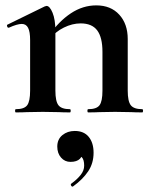

<svg xmlns="http://www.w3.org/2000/svg" viewBox="-20 -418 566 714"><path d="M308 -12Q339 -12 350 -26.5Q361 -41 361 -81V-225Q361 -279 341.5 -305Q322 -331 280 -331Q249 -331 217.5 -315.5Q186 -300 168 -275L163 -287Q199 -339 243.5 -368.5Q288 -398 338 -398Q392 -398 423.5 -363.5Q455 -329 455 -273V-81Q455 -41 466.5 -26.5Q478 -12 509 -12Q512 -12 512 -6Q512 0 509 0Q483 0 468 -1L408 -2L350 -1Q334 0 308 0Q305 0 305 -6Q305 -12 308 -12ZM39 -12Q70 -12 81 -26.5Q92 -41 92 -81V-269Q92 -300 84.5 -314.5Q77 -329 61 -329Q44 -329 13 -315H11Q8 -315 6.5 -320Q5 -325 7 -326L146 -394Q152 -396 153 -396Q165 -396 175.5 -370.5Q186 -345 186 -303V-81Q186 -41 197.5 -26.5Q209 -12 240 -12Q243 -12 243 -6Q243 0 240 0Q214 0 199 -1L139 -2L80 -1Q65 0 39 0Q36 0 36 -6Q36 -12 39 -12ZM250 276Q246 276 244 271.5Q242 267 245 265Q267 249 280 232.5Q293 216 293 198Q293 176 284.5 167Q276 158 261 156L288 137Q290 184 242 184Q221 184 207 168Q193 152 193 127Q193 100 212 84.5Q231 69 258 69Q292 69 310 91Q328 113 328 150Q328 189 308 219Q288 249 252 275Z"/></svg>

Font: Cormorant Infant
Style: Bold
Weight: 700
Designer: Christian Thalmann (Catharsis Fonts)
Foundry: Catharsis Fonts
Version: Version 4.000